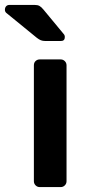

<svg xmlns="http://www.w3.org/2000/svg" viewBox="-72 -762 357 782"><path d="M90 0Q80 0 73 -7Q66 -14 66 -24V-496Q66 -507 73 -513.5Q80 -520 90 -520H175Q185 -520 192 -513Q199 -506 199 -496V-24Q199 -14 192 -7Q185 0 175 0ZM113 -595Q102 -595 94.5 -598Q87 -601 78 -608L-47 -710Q-52 -715 -52 -722Q-52 -731 -47 -736.5Q-42 -742 -33 -742H68Q81 -742 88.5 -738Q96 -734 105 -723L187 -624Q192 -619 192 -611Q192 -595 176 -595Z"/></svg>

Font: Rubik AZ
Style: Regular
Weight: 500
Designer: Hubert and Fischer
Foundry: Hubert & Fischer
Version: Version 2.000